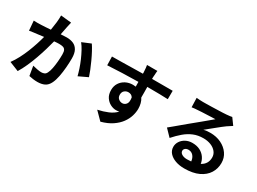

<svg xmlns="http://www.w3.org/2000/svg" viewBox="-44 -1522 3089 2310"><g transform="rotate(30 1500.0 -367.0)"><path d="M315 -802 462 -787Q458 -768 453 -746Q448 -724 444 -705Q440 -682 434.5 -656Q429 -630 424 -603Q449 -604 470.5 -605.5Q492 -607 507 -607Q560 -607 600 -589.5Q640 -572 663 -530.5Q686 -489 686 -418Q686 -360 680.5 -292.5Q675 -225 663 -162.5Q651 -100 630 -57Q605 -5 564 14.5Q523 34 467 34Q438 34 406 30Q374 26 349 20L327 -111Q356 -103 392 -96.5Q428 -90 448 -90Q473 -90 492 -99Q511 -108 522 -133Q536 -160 545 -205.5Q554 -251 558.5 -303Q563 -355 563 -404Q563 -444 552 -463Q541 -482 519.5 -488Q498 -494 466 -494Q454 -494 436.5 -493Q419 -492 398 -490Q384 -434 363.5 -365Q343 -296 317.5 -224Q292 -152 261.5 -84Q231 -16 197 39L67 -13Q103 -62 134 -121Q165 -180 190 -242.5Q215 -305 234.5 -365Q254 -425 267 -476Q211 -470 182 -465Q161 -463 128 -458.5Q95 -454 72 -450L61 -584Q88 -582 113.5 -582.5Q139 -583 166 -584Q189 -585 222.5 -587Q256 -589 294 -592Q304 -649 310 -702.5Q316 -756 315 -802ZM684 -644 804 -694Q826 -662 851.5 -614.5Q877 -567 901.5 -513.5Q926 -460 946 -410.5Q966 -361 977 -326L852 -267Q842 -308 825 -359.5Q808 -411 785 -464Q762 -517 736.5 -564Q711 -611 684 -644Z M1403 -329Q1403 -294 1426.5 -274.5Q1450 -255 1479 -255Q1510 -255 1532 -281.5Q1554 -308 1544 -372Q1524 -407 1479 -407Q1450 -407 1426.5 -387.5Q1403 -368 1403 -329ZM1931 -688 1930 -571Q1885 -573 1814.5 -574.5Q1744 -576 1643 -576Q1644 -538 1644 -499.5Q1644 -461 1644 -429Q1663 -401 1672 -366Q1681 -331 1681 -292Q1681 -244 1665 -191.5Q1649 -139 1612.5 -89Q1576 -39 1515 2.5Q1454 44 1363 69L1258 -37Q1333 -53 1396 -79.5Q1459 -106 1500 -150Q1490 -148 1478.5 -146.5Q1467 -145 1455 -145Q1416 -145 1376.5 -165.5Q1337 -186 1310.5 -226Q1284 -266 1284 -327Q1284 -383 1311 -424.5Q1338 -466 1383 -489Q1428 -512 1482 -512Q1503 -512 1521 -509L1520 -575Q1408 -574 1297 -569.5Q1186 -565 1095 -560L1092 -680Q1148 -680 1222.5 -681.5Q1297 -683 1374.5 -684.5Q1452 -686 1518 -687Q1518 -696 1518 -704Q1518 -712 1517 -717Q1516 -741 1513.5 -766Q1511 -791 1508 -803H1652Q1650 -795 1649 -777.5Q1648 -760 1647 -743Q1646 -726 1645 -718Q1645 -712 1644.5 -704.5Q1644 -697 1644 -688Q1694 -688 1751 -688Q1808 -688 1856.5 -688Q1905 -688 1931 -688Z M2491 -60Q2522 -60 2549 -63Q2544 -111 2518 -140Q2492 -169 2452 -169Q2424 -169 2407.5 -155Q2391 -141 2391 -122Q2391 -94 2419.5 -77Q2448 -60 2491 -60ZM2709 -774 2773 -686Q2737 -664 2704 -641Q2684 -627 2656.5 -605Q2629 -583 2598 -558Q2567 -533 2537.5 -509Q2508 -485 2485 -466Q2510 -473 2532 -475Q2554 -477 2578 -477Q2662 -477 2729 -444.5Q2796 -412 2835 -356Q2874 -300 2874 -228Q2874 -150 2834.5 -86.5Q2795 -23 2715.5 14.5Q2636 52 2516 52Q2447 52 2392.5 32Q2338 12 2306 -24Q2274 -60 2274 -110Q2274 -150 2296.5 -185Q2319 -220 2359.5 -242Q2400 -264 2452 -264Q2513 -264 2557.5 -241.5Q2602 -219 2629 -180.5Q2656 -142 2663 -95Q2744 -138 2744 -230Q2744 -274 2716.5 -308Q2689 -342 2642.5 -360.5Q2596 -379 2539 -379Q2463 -379 2402 -353.5Q2341 -328 2288 -283Q2235 -238 2182 -178L2092 -271Q2118 -292 2151.5 -320Q2185 -348 2220 -377.5Q2255 -407 2286.5 -433Q2318 -459 2340 -477Q2368 -500 2407 -532Q2446 -564 2484 -596Q2522 -628 2547 -649Q2528 -649 2496 -647.5Q2464 -646 2428 -644.5Q2392 -643 2360 -641.5Q2328 -640 2308 -638Q2264 -636 2227 -630L2223 -759Q2244 -757 2268 -755.5Q2292 -754 2313 -754Q2329 -754 2360.5 -754.5Q2392 -755 2431.5 -756Q2471 -757 2511 -758.5Q2551 -760 2583.5 -761Q2616 -762 2633 -764Q2664 -766 2682 -769Q2700 -772 2709 -774Z"/></g></svg>

Font: Noto IKEA Simplified Chinese
Style: Bold
Weight: 700
Designer: Monotype Design Team
Foundry: Monotype Imaging Inc.
Version: Version 1.100